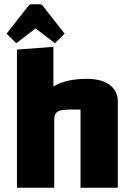

<svg xmlns="http://www.w3.org/2000/svg" viewBox="-20 -886 630 906"><path d="M60 0V-652L232 -665V-478Q264 -497 303.5 -505.5Q343 -514 388 -514Q459 -514 497.5 -485.5Q536 -457 536 -406V0H360V-369H309Q267 -369 251.5 -359Q236 -349 236 -323V0ZM57 -682 11 -727 113 -857Q119 -866 128 -866H168Q177 -866 183 -857L285 -727L239 -682L148 -752Z"/></svg>

Font: Changa
Style: Bold
Weight: 700
Designer: Eduardo Rodriguez Tunni
Foundry: Eduardo Rodriguez Tunni
Version: Version 3.002; ttfautohint (v1.8.2)